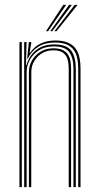

<svg xmlns="http://www.w3.org/2000/svg" viewBox="-20 -774 410 794"><path d="M303.5 0V-490Q303.5 -514.2 299.1 -534Q294.8 -553.8 284.1 -568.2Q273.5 -582.8 254.6 -590.5Q235.8 -598.2 206.5 -598.2Q165.8 -598.2 137.5 -580.1Q109.2 -562 95 -531.8H92.5L99.2 -600H109V-593L102.2 -556H104.5Q123 -582.8 149.4 -594.6Q175.8 -606.5 208.2 -606.5Q233.2 -606.5 251.4 -600.9Q269.5 -595.2 281.4 -585.1Q293.2 -575 300.2 -560.6Q307.2 -546.2 310.1 -528.6Q313 -511 313 -490.5V0ZM60.5 0V-600H70.2V0ZM99.5 0V-476.5Q99.5 -500.5 111.6 -522.8Q123.8 -545 146.5 -559.6Q169.2 -574.2 201.2 -574.2Q222.8 -574.2 237 -568.1Q251.2 -562 259.4 -550.8Q267.5 -539.5 270.8 -523.9Q274 -508.2 274 -489V0H264.2V-489Q264.2 -512.8 258.9 -530Q253.5 -547.2 239.6 -556.6Q225.8 -566 200.2 -566Q173.8 -566 153.2 -553.5Q132.8 -541 121.1 -520.6Q109.5 -500.2 109.5 -476.8L109.2 0ZM80 0V-600H89.8L87.5 -505.2H89.8Q100.2 -543.5 129.8 -567Q159.2 -590.5 204.2 -590.2Q256.2 -590.2 274.9 -563.9Q293.5 -537.5 293.5 -489.8V0H283.8V-489.5Q283.8 -534.2 266.5 -558.2Q249.2 -582.2 202.8 -582.2Q167.2 -582.2 142.1 -566.8Q117 -551.2 103.6 -526.9Q90.2 -502.5 90.2 -476.5V0ZM170.2 -645 241.8 -754H253.8L179 -645ZM205 -645 289 -754H300.8L213.8 -645ZM187.8 -645 265.5 -754H277.2L196.2 -645Z"/></svg>

Font: Big Shoulders Inline Text ExtraLight
Style: Regular
Weight: 250
Version: Version 2.002